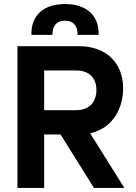

<svg xmlns="http://www.w3.org/2000/svg" viewBox="-20 -928 672 948"><path d="M66 0H198V-264H279L444 0H594L425 -270C537 -294 588 -394 588 -492C588 -620 501 -700 370 -700H66ZM135 -756H239V-760C239 -797 257 -826 301 -826C345 -826 363 -797 363 -760V-756H467V-762C467 -853 406 -908 301 -908C196 -908 135 -853 135 -762ZM198 -384V-580H356C420 -580 456 -543 456 -484C456 -421 418 -384 356 -384Z"/></svg>

Font: Meta Space
Style: Bold
Weight: 700
Designer: Meta Pool / Florian Karsten
Foundry: Meta Pool / Florian Karsten
Version: Version 2.000;Glyphs 3.1.1 (3137)